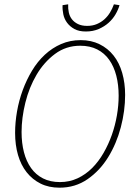

<svg xmlns="http://www.w3.org/2000/svg" viewBox="-20 -858 640 890"><path d="M256 12Q206 12 168 -7Q130 -26 103.5 -59.5Q77 -93 63.5 -139.5Q50 -186 50 -242Q50 -291 59 -342Q68 -393 85.5 -440.5Q103 -488 128.5 -530.5Q154 -573 188 -604.5Q222 -636 263.5 -654Q305 -672 354 -672Q403 -672 441.5 -653Q480 -634 506.5 -600.5Q533 -567 546.5 -520Q560 -473 560 -418Q560 -344 540 -268Q520 -192 481.5 -129.5Q443 -67 386 -27.5Q329 12 256 12ZM258 -14Q302 -14 339.5 -31.5Q377 -49 407 -79Q437 -109 460 -149Q483 -189 498.5 -233Q514 -277 522 -323.5Q530 -370 530 -414Q530 -465 519 -507.5Q508 -550 486 -581Q464 -612 430.5 -629Q397 -646 352 -646Q286 -646 235 -608Q184 -570 149.5 -511.5Q115 -453 97.5 -382Q80 -311 80 -246Q80 -195 91 -152.5Q102 -110 124 -79Q146 -48 179.5 -31Q213 -14 258 -14ZM378 -712Q346 -712 325 -723.5Q304 -735 291 -752.5Q278 -770 273.5 -791.5Q269 -813 270 -834L296 -838Q295 -818 299 -800Q303 -782 313.5 -768.5Q324 -755 341.5 -746.5Q359 -738 384 -738Q409 -738 429 -746.5Q449 -755 464 -768.5Q479 -782 490 -800Q501 -818 508 -838L534 -834Q528 -813 515.5 -791.5Q503 -770 483.5 -752.5Q464 -735 437.5 -723.5Q411 -712 378 -712Z"/></svg>

Font: Source Code Pro ExtraLight
Style: Italic
Weight: 200
Italic angle: -11°
Monospace: yes
Designer: Paul D. Hunt, Teo Tuominen
Foundry: Adobe Systems Incorporated
Version: Version 1.050;PS 1.000;hotconv 16.6.51;makeotf.lib2.5.65220